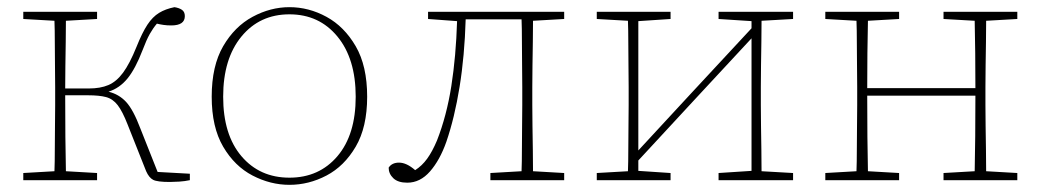

<svg xmlns="http://www.w3.org/2000/svg" viewBox="-20 -503 2905 536"><path d="M388 -25 336 -156Q322 -192 308.5 -209.5Q295 -227 276 -232Q257 -237 226 -237H162Q162 -179 162.5 -121Q163 -63 164 -25L251 -20V0H45V-20L132 -25Q133 -51 133 -84.5Q133 -118 133.5 -151Q134 -184 134 -210V-260Q134 -286 133.5 -319.5Q133 -353 133 -386Q133 -419 132 -445L45 -450V-470H251V-450L164 -445Q164 -419 163.5 -385.5Q163 -352 162.5 -318Q162 -284 162 -256H228Q260 -256 282.5 -265.5Q305 -275 323.5 -300Q342 -325 361 -372Q377 -412 391.5 -434Q406 -456 424 -467Q442 -478 467 -483Q480 -481 488 -475.5Q496 -470 496 -458Q496 -432 458 -432Q446 -432 436 -433.5Q426 -435 418 -437Q407 -424 398 -408Q389 -392 378 -363Q358 -311 336 -284Q314 -257 283 -247Q312 -240 332 -218.5Q352 -197 372 -144L420 -23L510 -18V0Q496 3 480.5 4Q465 5 454 5Q419 5 407.5 -1Q396 -7 388 -25Z M788 13Q735 13 685 -13Q635 -39 603 -93.5Q571 -148 571 -233Q571 -319 603 -374Q635 -429 685 -456Q735 -483 788 -483Q842 -483 891.5 -456Q941 -429 973 -374Q1005 -319 1005 -233Q1005 -148 973 -93.5Q941 -39 891.5 -13Q842 13 788 13ZM788 -7Q871 -7 922 -67Q973 -127 973 -233Q973 -339 922 -401Q871 -463 788 -463Q705 -463 654 -401Q603 -339 603 -233Q603 -127 654 -67Q705 -7 788 -7Z M1117 7Q1091 7 1078 -5.5Q1065 -18 1065 -35Q1074 -49 1094 -49Q1115 -49 1139 -28Q1158 -40 1172.5 -60Q1187 -80 1200 -111Q1227 -180 1240 -263Q1253 -346 1256 -444L1175 -450V-470H1555V-450L1468 -445Q1468 -419 1467.5 -386Q1467 -353 1466.5 -319.5Q1466 -286 1466 -260V-210Q1466 -184 1466.5 -151Q1467 -118 1467.5 -84.5Q1468 -51 1468 -25L1555 -20V0H1349V-20L1436 -25Q1437 -51 1437 -84.5Q1437 -118 1437.5 -151Q1438 -184 1438 -210V-260Q1438 -287 1437.5 -321.5Q1437 -356 1437 -390Q1437 -424 1436 -449H1280Q1277 -347 1263 -260.5Q1249 -174 1226 -107Q1208 -56 1180.5 -24.5Q1153 7 1117 7Z M1986 -450V-470H2194V-450L2106 -445Q2106 -419 2105.5 -386Q2105 -353 2104.5 -319.5Q2104 -286 2104 -260V-210Q2104 -184 2104.5 -151Q2105 -118 2105.5 -84.5Q2106 -51 2106 -25L2194 -20V0H1986V-20L2078 -26V-396L1923 -229L1762 -55V-26L1852 -20V0H1646V-20L1733 -25Q1734 -51 1734 -84.5Q1734 -118 1734.5 -151Q1735 -184 1735 -210V-260Q1735 -286 1734.5 -319.5Q1734 -353 1734 -386Q1734 -419 1733 -445L1646 -450V-470H1852V-450L1762 -444V-83L1909 -242L2078 -424V-444Z M2614 -450V-470H2820V-450L2733 -445Q2733 -419 2732.5 -386Q2732 -353 2731.5 -319.5Q2731 -286 2731 -260V-210Q2731 -184 2731.5 -151Q2732 -118 2732.5 -84.5Q2733 -51 2733 -25L2820 -20V0H2614V-20L2701 -25Q2702 -64 2702.5 -122.5Q2703 -181 2703 -236H2401Q2401 -178 2401.5 -120.5Q2402 -63 2403 -25L2490 -20V0H2284V-20L2371 -25Q2372 -51 2372 -84.5Q2372 -118 2372.5 -151Q2373 -184 2373 -210V-260Q2373 -286 2372.5 -319.5Q2372 -353 2372 -386Q2372 -419 2371 -445L2284 -450V-470H2490V-450L2403 -445Q2402 -408 2401.5 -354.5Q2401 -301 2401 -257H2703Q2703 -301 2702.5 -354.5Q2702 -408 2701 -445Z"/></svg>

Font: Source Serif 4 ExtraLight
Style: Regular
Weight: 200
Designer: Frank Grießhammer
Foundry: Adobe
Version: Version 4.005;hotconv 1.1.0;makeotfexe 2.6.0